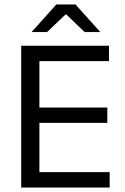

<svg xmlns="http://www.w3.org/2000/svg" viewBox="-20 -845 563 865"><path d="M75.5 0V-639H157.5V0ZM100 0V-69.5H474V0ZM122.5 -291.5V-360.5H463.5V-291.5ZM99.5 -569.5V-639H471V-569.5ZM234 -825H320L431 -701.5V-700.5H361.5L279 -779.5H275L192 -700.5H123V-701.5Z"/></svg>

Font: Anek Gujarati
Style: Regular
Weight: 400
Designer: Mrunmayee Ghaisas (Gujarati), Yesha Goshar (Latin)
Foundry: Ek Type
Version: Version 1.003